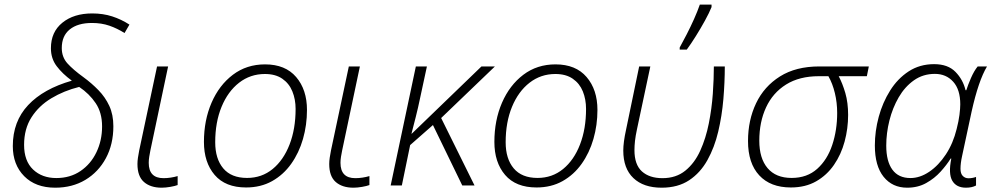

<svg xmlns="http://www.w3.org/2000/svg" viewBox="-20 -827 4424 856"><path d="M226.1 9.8Q138.7 9.8 87.9 -41.5Q37.1 -92.8 37.1 -175.8Q37.1 -285.6 105.5 -358.4Q173.8 -431.2 300.3 -467.3Q258.3 -498 232.7 -532Q207 -565.9 207 -611.8Q207 -684.6 258.1 -725.8Q309.1 -767.1 391.1 -767.1Q439.5 -767.1 480.2 -753.9Q521 -740.7 557.1 -717.3L535.2 -679.7Q502.9 -700.2 467.8 -712.4Q432.6 -724.6 390.1 -724.6Q326.7 -724.6 291 -695.8Q255.4 -667 255.4 -612.8Q255.4 -572.3 280.8 -544.2Q306.2 -516.1 352.1 -482.9Q388.7 -456.1 418.9 -425Q449.2 -394 467.3 -355Q485.4 -315.9 485.4 -264.2Q485.4 -183.6 452.1 -121.8Q418.9 -60.1 360.6 -25.1Q302.2 9.8 226.1 9.8ZM231 -33.2Q293 -33.2 338.9 -64.5Q384.8 -95.7 409.9 -148.2Q435.1 -200.7 435.1 -263.2Q435.1 -324.7 406.7 -366.9Q378.4 -409.2 333 -439.5Q264.6 -422.4 209 -388.9Q153.3 -355.5 120.4 -304Q87.4 -252.4 87.4 -181.2Q87.4 -109.4 127.4 -71.3Q167.5 -33.2 231 -33.2Z M700.7 9.8Q650.9 9.8 621.8 -15.6Q592.8 -41 592.8 -95.7Q592.8 -108.9 595 -124Q597.2 -139.2 600.6 -156.2L680.2 -530.8H729.5L650.4 -156.2Q647.5 -142.1 645.3 -127.9Q643.1 -113.8 643.1 -101.1Q643.1 -32.7 709 -32.7Q725.1 -32.7 741.2 -35.2Q757.3 -37.6 772 -42V-2Q760.7 2.4 739.5 6.1Q718.3 9.8 700.7 9.8Z M1077.1 8.8Q984.9 8.8 937 -47.1Q889.2 -103 889.2 -194.3Q889.2 -290.5 923.1 -368.9Q957 -447.3 1018.3 -493.7Q1079.6 -540 1161.6 -540Q1252 -540 1300.3 -483.6Q1348.6 -427.2 1348.6 -336.9Q1348.6 -269.5 1330.8 -207.5Q1313 -145.5 1278.3 -96.7Q1243.7 -47.9 1193.1 -19.5Q1142.6 8.8 1077.1 8.8ZM1081.5 -33.7Q1147 -33.7 1195.6 -73.5Q1244.1 -113.3 1271 -182.9Q1297.9 -252.4 1297.9 -341.3Q1297.9 -384.3 1283.4 -419.7Q1269 -455.1 1238.5 -476.1Q1208 -497.1 1161.1 -497.1Q1096.2 -497.1 1046.1 -458.3Q996.1 -419.4 967.8 -350.8Q939.5 -282.2 939.5 -192.9Q939.5 -119.1 975.3 -76.4Q1011.2 -33.7 1081.5 -33.7Z M1555.7 9.8Q1505.9 9.8 1476.8 -15.6Q1447.8 -41 1447.8 -95.7Q1447.8 -108.9 1450 -124Q1452.1 -139.2 1455.6 -156.2L1535.2 -530.8H1584.5L1505.4 -156.2Q1502.4 -142.1 1500.2 -127.9Q1498 -113.8 1498 -101.1Q1498 -32.7 1564 -32.7Q1580.1 -32.7 1596.2 -35.2Q1612.3 -37.6 1627 -42V-2Q1615.7 2.4 1594.5 6.1Q1573.2 9.8 1555.7 9.8Z M1721.7 0 1834 -530.8H1883.3L1853 -390.1Q1843.8 -345.7 1833.7 -305.9Q1823.7 -266.1 1814.5 -231H1815.9L2126.5 -530.8H2186.5L1946.8 -300.8L2095.7 0H2041L1910.2 -269.5L1808.6 -180.2L1771.5 0Z M2372.1 8.8Q2279.8 8.8 2231.9 -47.1Q2184.1 -103 2184.1 -194.3Q2184.1 -290.5 2218 -368.9Q2252 -447.3 2313.2 -493.7Q2374.5 -540 2456.5 -540Q2546.9 -540 2595.2 -483.6Q2643.6 -427.2 2643.6 -336.9Q2643.6 -269.5 2625.7 -207.5Q2607.9 -145.5 2573.2 -96.7Q2538.6 -47.9 2488 -19.5Q2437.5 8.8 2372.1 8.8ZM2376.5 -33.7Q2441.9 -33.7 2490.5 -73.5Q2539.1 -113.3 2565.9 -182.9Q2592.8 -252.4 2592.8 -341.3Q2592.8 -384.3 2578.4 -419.7Q2564 -455.1 2533.4 -476.1Q2502.9 -497.1 2456.1 -497.1Q2391.1 -497.1 2341.1 -458.3Q2291 -419.4 2262.7 -350.8Q2234.4 -282.2 2234.4 -192.9Q2234.4 -119.1 2270.3 -76.4Q2306.2 -33.7 2376.5 -33.7Z M2929.7 9.8Q2849.1 9.8 2804 -33Q2758.8 -75.7 2758.8 -155.8Q2758.8 -192.4 2771 -248L2829.6 -530.8H2879.4L2819.8 -250.5Q2813.5 -221.2 2811 -199Q2808.6 -176.8 2808.6 -157.7Q2808.6 -92.8 2842 -62.7Q2875.5 -32.7 2933.6 -32.7Q2994.1 -32.7 3035.4 -66.2Q3076.7 -99.6 3101.8 -155Q3127 -210.4 3140.1 -276.6Q3153.3 -342.8 3158 -409.4Q3162.6 -476.1 3162.6 -530.8H3211.4Q3211.4 -460.9 3205.1 -385.7Q3198.7 -310.5 3182.1 -240.2Q3165.5 -169.9 3134 -113.3Q3102.5 -56.6 3052.5 -23.4Q3002.4 9.8 2929.7 9.8ZM3010.3 -606V-615.2Q3024.4 -640.6 3041.5 -673.8Q3058.6 -707 3074.2 -741.9Q3089.8 -776.9 3100.1 -806.6H3152.3V-795.4Q3141.6 -769 3122.8 -734.9Q3104 -700.7 3082.5 -666.3Q3061 -631.8 3042 -606Z M3505.9 8.8Q3415 8.8 3365 -45.2Q3314.9 -99.1 3314.9 -198.2Q3314.9 -291 3350.8 -366.5Q3386.7 -441.9 3457.5 -486.3Q3528.3 -530.8 3632.8 -530.8H3853.5L3844.7 -487.3H3719.2Q3736.3 -455.1 3748.8 -412.1Q3761.2 -369.1 3761.2 -314.5Q3761.2 -253.9 3745.6 -196Q3730 -138.2 3698.2 -92Q3666.5 -45.9 3618.7 -18.6Q3570.8 8.8 3505.9 8.8ZM3509.3 -33.7Q3578.1 -33.7 3623.3 -74.2Q3668.5 -114.7 3690.4 -180.7Q3712.4 -246.6 3712.4 -323.2Q3712.4 -369.6 3702.1 -412.1Q3691.9 -454.6 3673.3 -487.3H3630.9Q3543.9 -487.3 3484.6 -450.2Q3425.3 -413.1 3395.3 -348.1Q3365.2 -283.2 3365.2 -199.7Q3365.2 -121.1 3402.1 -77.4Q3439 -33.7 3509.3 -33.7Z M4024.4 9.8Q3958.5 9.8 3919.4 -38.8Q3880.4 -87.4 3880.4 -178.2Q3880.4 -242.2 3897.7 -306.2Q3915 -370.1 3948.5 -423.3Q3981.9 -476.6 4031.2 -508.8Q4080.6 -541 4144.5 -541Q4206.1 -541 4239.7 -506.6Q4273.4 -472.2 4284.7 -424.8H4288.1Q4294.9 -446.8 4308.8 -479Q4322.8 -511.2 4338.9 -530.8H4380.4Q4342.3 -466.8 4312 -330.6L4269 -129.9Q4262.2 -98.6 4262.2 -74.7Q4262.2 -52.7 4272.5 -42.5Q4282.7 -32.2 4297.9 -32.2Q4314.5 -32.2 4331.5 -38.1V0Q4313.5 9.8 4286.6 9.8Q4243.7 9.8 4225.6 -21.2Q4207.5 -52.2 4221.2 -120.1H4218.3Q4200.7 -91.8 4173.6 -61.8Q4146.5 -31.7 4109.4 -11Q4072.3 9.8 4024.4 9.8ZM4039.1 -33.2Q4081.5 -33.2 4123 -61.3Q4164.6 -89.4 4197 -138.7Q4229.5 -188 4245.1 -252Q4253.9 -286.1 4257.6 -314.9Q4261.2 -343.8 4261.2 -361.8Q4261.2 -427.7 4229.7 -462.6Q4198.2 -497.6 4147.9 -497.6Q4095.2 -497.6 4054.7 -469Q4014.2 -440.4 3986.8 -393.3Q3959.5 -346.2 3945.3 -289.8Q3931.2 -233.4 3931.2 -177.7Q3931.2 -107.9 3958.5 -70.6Q3985.8 -33.2 4039.1 -33.2Z"/></svg>

Font: Open Sans Light
Style: Italic
Weight: 300
Italic angle: -12°
Designer: Monotype Design Team
Foundry: Monotype Imaging Inc.
Version: Version 3.003; ttfautohint (v1.8.4)